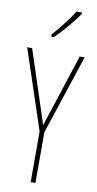

<svg xmlns="http://www.w3.org/2000/svg" viewBox="-103 -993 522 1037"><g transform="rotate(10 157.5 -475.0)"><path d="M158 -315 288 -714H315L171 -278V0H145V-278L0 -714H27ZM259 -943Q243 -919 220.5 -891Q198 -863 175 -837.5Q152 -812 132 -793H118V-805Q152 -845 178 -878Q204 -911 229 -950H259Z"/></g></svg>

Font: Noto Sans Gujarati UI ExtraCondensed Thin
Style: Regular
Weight: 100
Width: 2
Designer: Jelle Bosma - Monotype Design Team, Universal Thirst
Foundry: Monotype Imaging Inc.
Version: Version 2.106; ttfautohint (v1.8.4.7-5d5b)